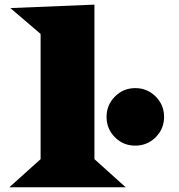

<svg xmlns="http://www.w3.org/2000/svg" viewBox="-20 -793 759 813"><path d="M19.5 0 151.9 -119.1V-649.4L23.9 -758.8L379.9 -773.4V-119.1L512.2 0ZM552.7 -419.9Q603.5 -419.9 639.2 -384.3Q674.8 -348.6 674.8 -297.9Q674.8 -247.6 639.2 -211.9Q603.5 -176.3 552.7 -176.3Q502 -176.3 466.6 -211.7Q431.2 -247.1 431.2 -297.9Q431.2 -348.6 466.8 -384.3Q502.4 -419.9 552.7 -419.9Z"/></svg>

Font: Goblin
Style: Regular
Weight: 400
Designer: Riccardo De Franceschi
Foundry: Sorkin Type Co.
Version: Version 1.001